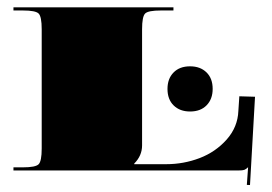

<svg xmlns="http://www.w3.org/2000/svg" viewBox="-20 -475 757 535"><path d="M509.6 -290.2Q538 -290.2 555.3 -273.4Q572.6 -256.6 572.6 -227.3Q572.6 -198.9 555.7 -181.6Q538.9 -164.3 509.6 -164.3Q481.2 -164.3 463.9 -181.2Q446.7 -198 446.7 -227.3Q446.7 -255.7 463.5 -272.9Q480.3 -290.2 509.6 -290.2ZM17.5 -454.5H463.3V-445.8H428.3Q392.9 -445.8 384.4 -437.3Q375.9 -428.8 375.9 -393.4V-69.9Q375.9 -41.1 354 -19.2V-17.5H443.2Q491.7 -17.5 536.3 -34.5Q580.9 -51.6 611.7 -86.3Q642.5 -121.1 644.2 -166.1L646.9 -206.7L690.6 -205.4L676.6 40.6L667.8 40.2L671.3 -8.7H670.9Q665.6 -3.5 660.8 -1.7Q656 0 644.7 0H17.5V-8.7H43.7Q79.1 -8.7 87.6 -17.3Q96.2 -25.8 96.2 -61.2V-393.4Q96.2 -428.8 87.6 -437.3Q79.1 -445.8 43.7 -445.8H17.5Z"/></svg>

Font: FoglihtenBlackPcs
Style: BlackPcs
Weight: 900
Version: Version 0.75